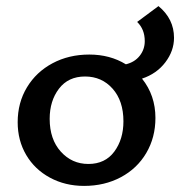

<svg xmlns="http://www.w3.org/2000/svg" viewBox="-20 -604 591 630"><path d="M446 -346Q490 -291 490 -217Q490 -153 460 -102Q430 -51 376.5 -22.5Q323 6 256 6Q194 6 144 -21Q94 -48 66 -95.5Q38 -143 38 -203Q38 -267 68.5 -317.5Q99 -368 152.5 -396.5Q206 -425 273 -425Q341 -425 393 -393Q422 -400 438.5 -421Q455 -442 455 -469Q455 -508 430 -532L500 -584Q551 -542 551 -480Q551 -437 522.5 -399.5Q494 -362 446 -346ZM385 -206Q385 -273 349.5 -313Q314 -353 259 -353Q204 -353 173.5 -313Q143 -273 143 -214Q143 -147 179.5 -106.5Q216 -66 270 -66Q325 -66 355 -106.5Q385 -147 385 -206Z"/></svg>

Font: Ysabeau Semibold
Style: Regular
Weight: 600
Designer: Christian Thalmann (Catharsis Fonts)
Version: Version 0.003